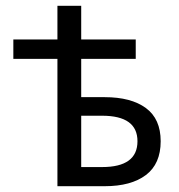

<svg xmlns="http://www.w3.org/2000/svg" viewBox="-20 -642 616 662"><path d="M178 0V-439H26V-506H178V-622H260V-506H448V-439H260V-307H341Q432 -307 483 -269.5Q534 -232 534 -155Q534 -77 483 -38.5Q432 0 341 0ZM260 -66H332Q454 -66 454 -155Q454 -243 332 -243H260Z"/></svg>

Font: Toshiba Sans
Style: Regular
Weight: 400
Designer: Paul D. Hunt
Foundry: Toshiba Corporation
Version: Version 2.020;PS 2.0;hotconv 1.0.86;makeotf.lib2.5.63406